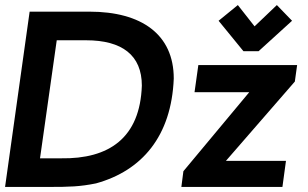

<svg xmlns="http://www.w3.org/2000/svg" viewBox="-20 -738 1216 758"><path d="M843 -656 941 -536H1001L1133 -656L1073 -718L985 -634L919 -718ZM748 -374H964L704 -62L696 0H1095L1109 -103H872L1144 -416L1153 -481H763ZM221 -113H138L204 -579H320C462 -579 540 -520 540 -400C533 -193 410 -110 221 -113ZM174 0C253 0 295 -1 359 -14C540 -64 657 -200 666 -428C666 -602 539 -692 333 -692H97L0 0Z"/></svg>

Font: Cantarell
Style: BoldOblique
Weight: 700
Italic angle: -8°
Designer: Dave Crossland
Version: Version 0.024